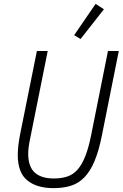

<svg xmlns="http://www.w3.org/2000/svg" viewBox="-20 -962 635 994"><path d="M227 -698 138 -254Q131 -222 128.5 -201.5Q126 -181 126 -166Q126 -100 159.5 -69Q193 -38 259 -38Q299 -38 329.5 -48.5Q360 -59 382.5 -85Q405 -111 422 -154.5Q439 -198 452 -263L539 -698H595L507 -258Q491 -179 469 -127Q447 -75 417 -44Q387 -13 347.5 -0.5Q308 12 257 12Q171 12 121.5 -28Q72 -68 72 -160Q72 -206 85 -271L171 -698ZM397 -760 364 -780 475 -942 518 -914Z"/></svg>

Font: IBM Plex Sans Condensed Light
Style: Italic
Weight: 300
Width: 3
Italic angle: -11°
Designer: Mike Abbink, Paul van der Laan, Pieter van Rosmalen
Foundry: Bold Monday
Version: Version 1.3